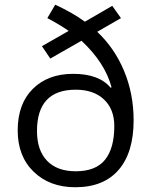

<svg xmlns="http://www.w3.org/2000/svg" viewBox="-20 -786 636 816"><path d="M547.9 -274.9Q547.9 -137.7 484.1 -64Q420.4 9.8 299.8 9.8Q191.4 9.8 123.3 -55.9Q55.2 -121.6 55.2 -231.9Q55.2 -344.2 119.4 -408.2Q183.6 -472.2 291 -472.2Q401.4 -472.2 450.2 -413.1L454.1 -415Q426.3 -519.5 326.2 -612.8L193.8 -537.1L158.2 -589.8L272 -654.8Q227.1 -685.1 181.2 -709L214.8 -766.1Q291 -730.5 340.8 -693.8L457 -761.2L494.1 -709L393.1 -650.9Q467.3 -581.1 507.6 -483.9Q547.9 -386.7 547.9 -274.9ZM465.8 -250Q465.8 -321.8 421.9 -363.3Q377.9 -404.8 301.8 -404.8Q137.2 -404.8 137.2 -229Q137.2 -147.5 179.9 -102.8Q222.7 -58.1 301.8 -58.1Q387.2 -58.1 426.5 -107.2Q465.8 -156.2 465.8 -250Z"/></svg>

Font: HunimalSansv1.5
Style: Regular
Weight: 400
Foundry: Ascender Corporation
Version: Version 1.10